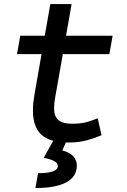

<svg xmlns="http://www.w3.org/2000/svg" viewBox="-20 -694 626 948"><path d="M316.9 9.8Q227.1 9.8 184.8 -28.6Q142.6 -66.9 142.6 -147.9Q142.6 -168.5 144.5 -187.3Q146.5 -206.1 150.6 -229.5Q154.8 -252.9 160.6 -287.1L228.5 -673.8H333.5L265.6 -287.1Q257.3 -238.3 252.2 -211.9Q247.1 -185.5 247.1 -157.7Q247.1 -119.1 268.6 -101.1Q290 -83 335.9 -83Q371.6 -83 398.4 -88.9Q425.3 -94.7 462.4 -109.9L481.4 -26.4Q446.3 -11.2 407 -0.7Q367.7 9.8 316.9 9.8ZM64 -426.8 80.1 -517.6H536.1L520 -426.8ZM154.8 234.4 168 161.1Q265.6 161.1 265.6 125.5Q265.6 98.1 195.8 85.4L256.8 -23.9L309.1 1L287.6 48.8Q323.2 58.1 341.3 77.1Q359.4 96.2 359.4 123.5Q359.4 178.2 307.4 206.3Q255.4 234.4 154.8 234.4Z"/></svg>

Font: Cascadia Code
Style: Italic
Weight: 400
Italic angle: -10°
Designer: Aaron Bell
Foundry: Saja Typeworks
Version: Version 2407.024